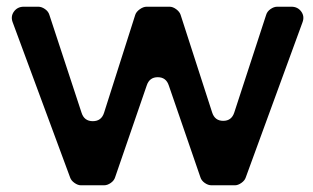

<svg xmlns="http://www.w3.org/2000/svg" viewBox="-20 -552 933 572"><path d="M712 -23Q709 -14 699 -7Q689 0 680 0H610Q600 0 590 -7Q580 -14 577 -24L483 -297Q475 -322 450 -322Q425 -322 417 -297L323 -24Q320 -14 310 -7Q300 0 290 0H221Q212 0 202 -7Q192 -14 189 -23L18 -485Q11 -503 21.5 -517.5Q32 -532 51 -532H94Q104 -532 114 -525Q124 -518 127 -508L223 -216Q231 -191 256.5 -191Q282 -191 290 -216L383 -508Q386 -517 396.5 -524.5Q407 -532 417 -532H485Q495 -532 505 -524.5Q515 -517 518 -508L612 -217Q620 -192 645 -192Q670 -192 678 -217L773 -508Q776 -518 786 -525Q796 -532 806 -532H848Q867 -532 877.5 -517.5Q888 -503 881 -485Z"/></svg>

Font: Trueno
Style: Round
Weight: 400
Designer: Julieta Ulanovsky, Jasper
Foundry: Julieta Ulanovsky, Cannot Into Space Fonts
Version: Version 3.001